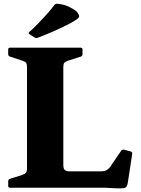

<svg xmlns="http://www.w3.org/2000/svg" viewBox="-20 -1008 757 1031"><path d="M125 0V-752H320V-123Q320 -102 328 -95Q336 -88 352 -88H522Q542 -88 553.5 -95Q565 -102 573 -114L631 -199Q638 -207 647 -204L681 -195Q691 -192 690 -182L667 -31Q665 -15 660 -7Q655 1 642 2.5Q629 4 599 3L542 0ZM34 0Q24 0 24 -10V-35Q24 -44 34 -48L98 -68Q116 -75 120.5 -82Q125 -89 125 -104V-204H320V0ZM24 -742Q24 -752 34 -752H413Q423 -752 423 -742V-717Q423 -708 414 -704L345 -682Q331 -677 325.5 -671Q320 -665 320 -645V-548H125V-648Q125 -663 120.5 -670Q116 -677 98 -683L34 -704Q24 -707 24 -717ZM139 -824Q130 -829 137 -836Q160 -856 182.5 -879.5Q205 -903 228 -928Q251 -953 271 -980Q277 -988 287 -988Q322 -985 348.5 -972.5Q375 -960 393 -945Q403 -932 405 -924Q407 -916 397 -908Q387 -900 361 -885Q318 -862 270 -841Q222 -820 182 -805Q174 -802 165 -807Z"/></svg>

Font: Hahmlet ExtraBold
Style: Regular
Weight: 800
Designer: Minjoo Ham & Mark Frömberg
Foundry: hypertype
Version: Version 1.002